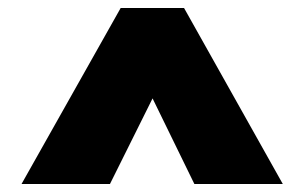

<svg xmlns="http://www.w3.org/2000/svg" viewBox="-20 -750 764 482"><path d="M34 -288 283 -730H442L690 -288H468L363 -503L256 -288Z"/></svg>

Font: REM ExtraBold
Style: Regular
Weight: 800
Designer: Octavio Pardo
Foundry: Ashler Design
Version: Version 1.005;gftools[0.9.28]